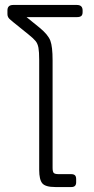

<svg xmlns="http://www.w3.org/2000/svg" viewBox="-20 -754 378 774"><path d="M138 -69V-512Q138 -545 135 -561.5Q132 -578 123.5 -588.5Q115 -599 95 -615L33 -665Q30 -668 23 -673.5Q16 -679 13 -684.5Q10 -690 10 -697V-712Q10 -734 33 -734H290Q313 -734 313 -712V-705Q313 -694 307.5 -689.5Q302 -685 290 -685H87L140 -642Q174 -614 183 -590Q192 -566 192 -511V-78Q192 -62 196.5 -57Q201 -52 217 -52H267Q277 -52 282 -47.5Q287 -43 287 -32V-19Q287 0 268 0H203Q163 0 150.5 -15Q138 -30 138 -69Z"/></svg>

Font: Mitr ExtraLight
Style: Regular
Weight: 275
Designer: Thanarat Vachiruckul
Foundry: Cadson Demak Co.,Ltd.
Version: Version 1.001